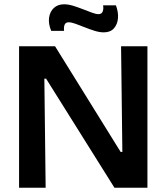

<svg xmlns="http://www.w3.org/2000/svg" viewBox="-20 -876 778 896"><path d="M69 0V-660H237L543 -167H551L545 -660H668V0H514L195 -509H187L193 0ZM464 -725Q444 -725 420.5 -732.5Q397 -740 374.5 -749Q352 -758 332.5 -765Q313 -772 301 -772Q286 -772 281.5 -760.5Q277 -749 279 -732H219Q205 -765 209 -793.5Q213 -822 231.5 -839Q250 -856 279 -856Q299 -856 321.5 -849Q344 -842 367 -833Q390 -824 409 -817Q428 -810 439 -810Q455 -810 459.5 -823Q464 -836 461 -851H521Q533 -819 530.5 -790.5Q528 -762 511.5 -743.5Q495 -725 464 -725Z"/></svg>

Font: Bricolage Grotesque 36pt SemiBold
Style: Regular
Weight: 600
Designer: Mathieu Triay
Foundry: Atelier Triay
Version: Version 1.001;gftools[0.9.33.dev8+g029e19f]